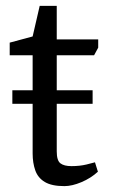

<svg xmlns="http://www.w3.org/2000/svg" viewBox="-20 -629 383 653"><path d="M22 -276V-322H295V-276ZM199 4Q156 4 132.5 -10Q109 -24 100 -49.5Q91 -75 91 -107V-441H13V-484L91 -505L115 -609H173V-495H314V-467L300 -441H173V-114Q173 -83 185.5 -73.5Q198 -64 223 -64Q251 -64 274 -69.5Q297 -75 303 -77L313 -45Q289 -23 257 -9.5Q225 4 199 4Z"/></svg>

Font: Faustina
Style: Regular
Weight: 400
Designer: Alfonso Garcia
Foundry: http://www.omnibus-type.com
Version: Version 1.200